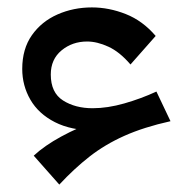

<svg xmlns="http://www.w3.org/2000/svg" viewBox="-20 -388 520 518"><path d="M281 -42 236 -36Q172 -36 128 -58.5Q84 -81 62 -119Q40 -157 40 -202Q40 -256 66 -293Q92 -330 135 -349Q178 -368 228 -368Q274 -368 319.5 -350Q365 -332 400 -291L332 -214Q303 -248 272.5 -262Q242 -276 215 -276Q175 -276 146 -252Q117 -228 117 -187Q117 -138 150 -117Q183 -96 230 -96Q270 -96 315.5 -109Q361 -122 402 -141L440 -61ZM140 110 71 32Q100 5 145 -19.5Q190 -44 245 -64Q300 -84 359 -95L440 -61Q368 -45 315.5 -21.5Q263 2 221.5 34.5Q180 67 140 110Z"/></svg>

Font: Marhey Light Light
Style: Regular
Weight: 300
Version: Version 1.000